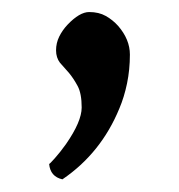

<svg xmlns="http://www.w3.org/2000/svg" viewBox="-20 -125 290 311"><path d="M77.1 -23.4Q70.8 -31.7 70.8 -43.5Q70.8 -55.2 75.9 -65.7Q81.1 -76.2 89.4 -85Q108.9 -105.5 124.5 -105.5Q140.1 -105.5 151.4 -99.1Q162.6 -92.8 171.4 -83Q190.4 -61 190.4 -36.6Q190.4 -12.2 185.8 10Q181.2 32.2 173.3 50.8Q143.6 123 81.1 165.5Q61.5 161.1 59.6 140.6Q60.5 140.6 68.8 131.3Q77.1 122.1 86.9 108.4Q112.3 71.8 112.3 49.1Q112.3 26.4 105.7 14.2Q99.1 2 91.8 -6.8Z"/></svg>

Font: Trykker
Style: Regular
Weight: 400
Designer: Magnus Gaarde
Foundry: Magnus Gaarde
Version: Version 1.001